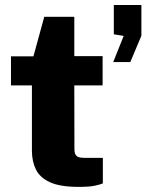

<svg xmlns="http://www.w3.org/2000/svg" viewBox="-20 -743 587 770"><path d="M391.5 -400.5H278L278.5 -145.5Q278.5 -130 283.2 -122.5Q288 -115 296.5 -112.5Q305 -110 317.5 -110H392.5V-7.5Q382 -3 360 1.8Q338 6.5 295.5 6.5Q221 6.5 180.2 -12.2Q139.5 -31 123.8 -63.8Q108 -96.5 108 -138V-400.5H24V-517H114L157.5 -675.5H278V-518H391.5ZM434 -494 476 -599 436.5 -605.5V-723H547V-599.5L502.5 -494Z"/></svg>

Font: Public Sans ExtraBold
Style: Regular
Weight: 800
Designer: The Public Sans Project Authors: Dan O. Williams and USWDS (Libre Franklin designed by Pablo Impallari and Rodrigo Fuenz
Version: Version 1.007